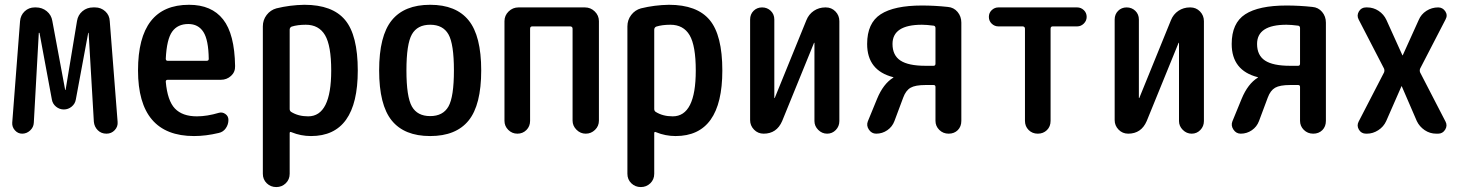

<svg xmlns="http://www.w3.org/2000/svg" viewBox="-20 -550 6040 790"><path d="M71.3 0Q53.7 0 41.5 -13.7Q29.3 -27.3 30.3 -44.9L62.5 -462.9Q64.5 -487.3 81.5 -503.4Q98.6 -519.5 123 -519.5H127.9Q153.3 -519.5 172.4 -503.9Q191.4 -488.3 195.3 -463.9L248 -180.7Q248 -179.7 249 -179.7Q250 -179.7 250 -180.7L296.9 -463.9Q300.8 -488.3 319.3 -503.9Q337.9 -519.5 363.3 -519.5H371.1Q395.5 -519.5 413.1 -503.4Q430.7 -487.3 431.6 -462.9L463.9 -48.8Q465.8 -29.3 452.1 -14.6Q438.5 0 418 0Q396.5 0 382.3 -14.2Q368.2 -28.3 366.2 -48.8L344.7 -414.1Q344.7 -415 343.8 -415Q342.8 -415 342.8 -414.1L292 -140.6Q289.1 -123 274.9 -111.3Q260.7 -99.6 242.7 -99.6Q224.6 -99.6 210.4 -111.3Q196.3 -123 193.4 -140.6L142.6 -414.1Q142.6 -415 140.6 -415Q139.6 -415 139.6 -414.1L119.1 -44.9Q118.2 -26.4 104 -13.2Q89.8 0 71.3 0Z M754.9 -451.2Q710.9 -451.2 688.5 -419.9Q666 -388.7 662.1 -308.6Q662.1 -299.8 669.9 -299.8H830.1Q838.9 -299.8 838.9 -307.6Q837.9 -385.7 816.9 -418.5Q795.9 -451.2 754.9 -451.2ZM778.3 9.8Q547.9 9.8 547.9 -260.3Q547.9 -530.3 757.8 -530.3Q850.6 -530.3 897.9 -470.2Q945.3 -410.2 947.3 -278.3Q948.2 -253.9 930.7 -237.8Q913.1 -221.7 888.7 -221.7H669.9Q662.1 -221.7 662.1 -213.9Q668.9 -135.7 699.7 -103.5Q730.5 -71.3 790 -71.3Q832 -71.3 880.9 -85.9Q894.5 -89.8 907.2 -81.1Q919.9 -72.3 919.9 -56.6Q919.9 -38.1 909.2 -22.5Q898.4 -6.8 879.9 -2.9Q827.1 9.8 778.3 9.8Z M1171.9 -427.7V-101.6Q1171.9 -93.8 1177.7 -89.8Q1207 -71.3 1248 -71.3Q1342.8 -71.3 1342.8 -259.8Q1342.8 -362.3 1317.4 -405.3Q1292 -448.2 1238.3 -448.2Q1204.1 -448.2 1179.7 -440.4Q1171.9 -436.5 1171.9 -427.7ZM1061.5 165V-441.4Q1061.5 -467.8 1077.1 -488.3Q1092.8 -508.8 1117.2 -515.6Q1172.9 -529.3 1232.4 -530.3Q1347.7 -530.3 1399.9 -467.8Q1452.1 -405.3 1452.1 -259.8Q1452.1 9.8 1259.8 9.8Q1217.8 9.8 1179.7 -5.9Q1171.9 -9.8 1171.9 -2V165Q1171.9 188.5 1155.8 204.1Q1139.6 219.7 1116.7 219.7Q1093.8 219.7 1077.6 204.1Q1061.5 188.5 1061.5 165Z M1825.2 -408.7Q1802.7 -448.2 1750 -448.2Q1697.3 -448.2 1674.8 -408.7Q1652.3 -369.1 1652.3 -260.3Q1652.3 -151.4 1674.8 -111.8Q1697.3 -72.3 1750 -72.3Q1802.7 -72.3 1825.2 -111.8Q1847.7 -151.4 1847.7 -260.3Q1847.7 -369.1 1825.2 -408.7ZM1908.2 -54.2Q1856.4 9.8 1750 9.8Q1643.6 9.8 1591.8 -54.2Q1540 -118.2 1540 -260.3Q1540 -402.3 1591.8 -466.3Q1643.6 -530.3 1750 -530.3Q1856.4 -530.3 1908.2 -466.3Q1960 -402.3 1960 -260.3Q1960 -118.2 1908.2 -54.2Z M2055.7 -52.7V-462.9Q2055.7 -486.3 2072.8 -502.9Q2089.8 -519.5 2113.3 -519.5H2386.7Q2410.2 -519.5 2427.2 -502.9Q2444.3 -486.3 2444.3 -462.9V-53.7Q2444.3 -31.2 2428.2 -15.6Q2412.1 0 2390.1 0Q2368.2 0 2352.1 -16.1Q2335.9 -32.2 2335.9 -53.7V-431.6Q2335.9 -440.4 2327.1 -441.4H2169.9Q2161.1 -441.4 2161.1 -431.6V-52.7Q2161.1 -30.3 2146 -15.1Q2130.9 0 2108.9 0Q2086.9 0 2071.3 -15.6Q2055.7 -31.2 2055.7 -52.7Z M2671.9 -427.7V-101.6Q2671.9 -93.8 2677.7 -89.8Q2707 -71.3 2748 -71.3Q2842.8 -71.3 2842.8 -259.8Q2842.8 -362.3 2817.4 -405.3Q2792 -448.2 2738.3 -448.2Q2704.1 -448.2 2679.7 -440.4Q2671.9 -436.5 2671.9 -427.7ZM2561.5 165V-441.4Q2561.5 -467.8 2577.1 -488.3Q2592.8 -508.8 2617.2 -515.6Q2672.9 -529.3 2732.4 -530.3Q2847.7 -530.3 2899.9 -467.8Q2952.1 -405.3 2952.1 -259.8Q2952.1 9.8 2759.8 9.8Q2717.8 9.8 2679.7 -5.9Q2671.9 -9.8 2671.9 -2V165Q2671.9 188.5 2655.8 204.1Q2639.6 219.7 2616.7 219.7Q2593.8 219.7 2577.6 204.1Q2561.5 188.5 2561.5 165Z M3122.1 0Q3098.6 0 3082.5 -16.6Q3066.4 -33.2 3066.4 -55.7V-469.7Q3066.4 -491.2 3080.6 -505.4Q3094.7 -519.5 3115.7 -519.5Q3136.7 -519.5 3151.4 -505.4Q3166 -491.2 3166 -469.7V-147.5Q3166 -146.5 3167 -146.5Q3168 -146.5 3168 -147.5L3297.9 -466.8Q3307.6 -491.2 3328.6 -505.4Q3349.6 -519.5 3376 -519.5H3377.9Q3401.4 -519.5 3417.5 -502.9Q3433.6 -486.3 3433.6 -462.9V-51.8Q3433.6 -30.3 3418.9 -15.1Q3404.3 0 3383.3 0Q3362.3 0 3346.7 -15.6Q3331.1 -31.2 3331.1 -51.8V-373Q3331.1 -374 3330.1 -374Q3329.1 -374 3329.1 -373L3198.2 -51.8Q3175.8 0 3122.1 0Z M3773.4 -448.2Q3652.3 -448.2 3652.3 -369.1Q3652.3 -322.3 3685.1 -300.8Q3717.8 -279.3 3788.1 -279.3H3821.3Q3829.1 -279.3 3829.1 -288.1V-434.6Q3829.1 -442.4 3822.3 -444.3Q3792 -448.2 3773.4 -448.2ZM3655.3 -232.4Q3547.9 -259.8 3547.9 -369.1Q3547.9 -455.1 3603.5 -491.2Q3659.2 -527.3 3773.4 -527.3Q3826.2 -527.3 3879.9 -521.5Q3904.3 -519.5 3919.9 -501Q3935.5 -482.4 3935.5 -457V-52.7Q3935.5 -29.3 3920.9 -14.6Q3906.2 0 3883.3 0Q3860.4 0 3844.7 -15.6Q3829.1 -31.2 3829.1 -52.7V-192.4Q3829.1 -200.2 3821.3 -200.2H3788.1Q3746.1 -200.2 3726.6 -189Q3707 -177.7 3696.3 -148.4L3660.2 -51.8Q3651.4 -28.3 3630.9 -14.2Q3610.4 0 3585 0Q3566.4 0 3555.2 -16.6Q3543.9 -33.2 3550.8 -50.8L3588.9 -143.6Q3614.3 -205.1 3655.3 -230.5Q3656.2 -230.5 3656.2 -231.4Q3656.2 -232.4 3655.3 -232.4Z M4087.9 -441.4Q4072.3 -441.4 4060.5 -452.6Q4048.8 -463.9 4048.8 -480.5Q4048.8 -497.1 4060.5 -508.3Q4072.3 -519.5 4087.9 -519.5H4412.1Q4427.7 -519.5 4439.5 -508.3Q4451.2 -497.1 4451.2 -480.5Q4451.2 -464.8 4439.5 -453.1Q4427.7 -441.4 4412.1 -441.4H4311.5Q4302.7 -441.4 4302.7 -431.6V-52.7Q4302.7 -29.3 4287.6 -14.6Q4272.5 0 4250 0Q4227.5 0 4212.4 -15.1Q4197.3 -30.3 4197.3 -52.7V-431.6Q4197.3 -440.4 4188.5 -441.4Z M4622.1 0Q4598.6 0 4582.5 -16.6Q4566.4 -33.2 4566.4 -55.7V-469.7Q4566.4 -491.2 4580.6 -505.4Q4594.7 -519.5 4615.7 -519.5Q4636.7 -519.5 4651.4 -505.4Q4666 -491.2 4666 -469.7V-147.5Q4666 -146.5 4667 -146.5Q4668 -146.5 4668 -147.5L4797.9 -466.8Q4807.6 -491.2 4828.6 -505.4Q4849.6 -519.5 4876 -519.5H4877.9Q4901.4 -519.5 4917.5 -502.9Q4933.6 -486.3 4933.6 -462.9V-51.8Q4933.6 -30.3 4918.9 -15.1Q4904.3 0 4883.3 0Q4862.3 0 4846.7 -15.6Q4831.1 -31.2 4831.1 -51.8V-373Q4831.1 -374 4830.1 -374Q4829.1 -374 4829.1 -373L4698.2 -51.8Q4675.8 0 4622.1 0Z M5273.4 -448.2Q5152.3 -448.2 5152.3 -369.1Q5152.3 -322.3 5185.1 -300.8Q5217.8 -279.3 5288.1 -279.3H5321.3Q5329.1 -279.3 5329.1 -288.1V-434.6Q5329.1 -442.4 5322.3 -444.3Q5292 -448.2 5273.4 -448.2ZM5155.3 -232.4Q5047.9 -259.8 5047.9 -369.1Q5047.9 -455.1 5103.5 -491.2Q5159.2 -527.3 5273.4 -527.3Q5326.2 -527.3 5379.9 -521.5Q5404.3 -519.5 5419.9 -501Q5435.5 -482.4 5435.5 -457V-52.7Q5435.5 -29.3 5420.9 -14.6Q5406.2 0 5383.3 0Q5360.4 0 5344.7 -15.6Q5329.1 -31.2 5329.1 -52.7V-192.4Q5329.1 -200.2 5321.3 -200.2H5288.1Q5246.1 -200.2 5226.6 -189Q5207 -177.7 5196.3 -148.4L5160.2 -51.8Q5151.4 -28.3 5130.9 -14.2Q5110.4 0 5085 0Q5066.4 0 5055.2 -16.6Q5043.9 -33.2 5050.8 -50.8L5088.9 -143.6Q5114.3 -205.1 5155.3 -230.5Q5156.2 -230.5 5156.2 -231.4Q5156.2 -232.4 5155.3 -232.4Z M5570.3 -49.8 5674.8 -252Q5677.7 -259.8 5674.8 -267.6L5570.3 -469.7Q5561.5 -486.3 5571.3 -502.9Q5581.1 -519.5 5600.6 -519.5H5605.5Q5630.9 -519.5 5652.3 -505.4Q5673.8 -491.2 5684.6 -467.8L5750 -323.2Q5750 -322.3 5751 -322.3Q5752 -322.3 5752 -323.2L5817.4 -467.8Q5827.1 -491.2 5849.1 -505.4Q5871.1 -519.5 5897.5 -519.5Q5916 -519.5 5926.8 -503.4Q5937.5 -487.3 5927.7 -469.7L5823.2 -267.6Q5820.3 -259.8 5823.2 -252L5927.7 -49.8Q5936.5 -33.2 5926.3 -16.6Q5916 0 5897.5 0H5889.6Q5863.3 0 5841.8 -14.6Q5820.3 -29.3 5809.6 -51.8L5748 -194.3Q5748 -195.3 5747.1 -195.3Q5746.1 -195.3 5746.1 -194.3L5683.6 -51.8Q5672.9 -28.3 5650.9 -14.2Q5628.9 0 5604.5 0H5600.6Q5581.1 0 5571.3 -16.6Q5561.5 -33.2 5570.3 -49.8Z"/></svg>

Font: Rounded Mgen+ 1mn medium
Style: Regular
Weight: 500
Designer: [Source Han Sans]
Ryoko NISHIZUKA  (kana & ideographs); Paul D. Hunt (Latin, Greek & Cyrillic); Wenlong ZHANG  (bopomofo
Version: Version 1.059.20150602